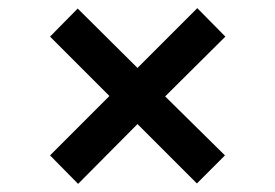

<svg xmlns="http://www.w3.org/2000/svg" viewBox="-20 -491 676 472"><path d="M172 -39 103 -109 249 -255 103 -401 171 -470 318 -324 465 -471 534 -401 386 -254 533 -109 464 -40 318 -186Z"/></svg>

Font: Archivo SemiBold SemiBold
Style: Regular
Weight: 600
Version: Version 2.001